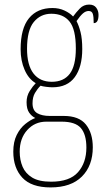

<svg xmlns="http://www.w3.org/2000/svg" viewBox="-20 -577 467 838"><path d="M201 241Q117 241 77.5 198.5Q38 156 38 85Q38 42 53 12Q68 -18 90.5 -36Q113 -54 134 -62Q119 -69 107.5 -85Q96 -101 96 -131Q96 -158 109.5 -179.5Q123 -201 136 -214Q105 -232 87.5 -272Q70 -312 70 -362Q70 -453 106.5 -497.5Q143 -542 209 -542Q238 -542 261.5 -531Q285 -520 299 -505Q312 -523 328.5 -540Q345 -557 369 -557Q390 -557 400 -543.5Q410 -530 410 -512Q410 -476 389 -476Q389 -504 385 -516.5Q381 -529 367 -529Q354 -529 342 -518.5Q330 -508 314 -485Q324 -466 331.5 -437Q339 -408 339 -363Q339 -285 306.5 -240.5Q274 -196 209 -196Q198 -196 181.5 -198Q165 -200 157 -203Q143 -189 132.5 -171Q122 -153 122 -126Q122 -95 142.5 -83Q163 -71 197 -71H258Q325 -71 355 -33.5Q385 4 385 66Q385 146 337.5 193.5Q290 241 201 241ZM206 -220Q258 -220 284.5 -255Q311 -290 311 -365Q311 -449 283.5 -483Q256 -517 204 -517Q157 -517 127.5 -481Q98 -445 98 -364Q98 -293 126 -256.5Q154 -220 206 -220ZM203 216Q284 216 320.5 174.5Q357 133 357 67Q357 10 333 -18Q309 -46 249 -46H182Q132 -46 99 -9.5Q66 27 66 85Q66 121 78.5 150.5Q91 180 120.5 198Q150 216 203 216Z"/></svg>

Font: Noto Serif Condensed Thin
Style: Regular
Weight: 100
Width: 3
Designer: Monotype Design Team
Foundry: Monotype Imaging Inc.
Version: Version 2.013; ttfautohint (v1.8.4.7-5d5b)